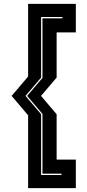

<svg xmlns="http://www.w3.org/2000/svg" viewBox="-20 -770 451 990"><path d="M192 -181V132.5H297V125.5H199V-182.5L120 -275.5L199 -368.5V-675.5H302V-682.5H192V-370L111.5 -275.5ZM272 -181V53H371V200H125V-175.5L40 -275.5L125 -375.5V-750H371V-603H272V-370L191.5 -275.5Z"/></svg>

Font: Tourney ExtraBold
Style: Regular
Weight: 800
Designer: Tyler Finck
Foundry: Etcetera Type Co
Version: Version 1.015